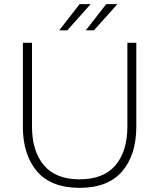

<svg xmlns="http://www.w3.org/2000/svg" viewBox="-20 -894 767 924"><path d="M636 -688V-285Q636 -149 568 -69.5Q500 10 363 10Q226 10 158 -69.5Q90 -149 90 -285V-688H134V-285Q134 -167 191 -99Q248 -31 363 -31Q479 -31 536 -99Q593 -167 593 -285V-688ZM363 -874H416L304 -748H265ZM491 -874H545L432 -748H393Z"/></svg>

Font: Roundo Light
Style: Regular
Weight: 300
Designer: Namrata Goyal (Gurmukhi), Shiva Nallaperumal (Latin)
Foundry: Indian Type Foundry
Version: Version 1.000;PS 1.0;hotconv 1.0.88;makeotf.lib2.5.647800